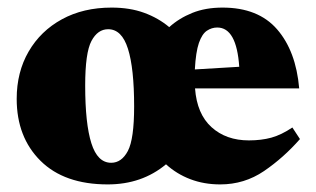

<svg xmlns="http://www.w3.org/2000/svg" viewBox="-20 -471 832 506"><path d="M770.5 -104.5Q727.5 -55.5 675.8 -20.2Q624 15 560.5 15Q517.5 15 481.5 1.2Q445.5 -12.5 417.5 -38Q354 15 264 15Q149.5 15 86.8 -47.2Q24 -109.5 24 -210.5Q24 -281 55.5 -335.2Q87 -389.5 143.2 -420.2Q199.5 -451 274 -451Q322.5 -451 360 -437.2Q397.5 -423.5 426 -399.5Q452 -423 486.8 -437Q521.5 -451 566.5 -451Q660.5 -451 710.2 -393.8Q760 -336.5 768.5 -238H494Q499 -170.5 537.5 -135.8Q576 -101 636 -101Q668.5 -101 695 -108.2Q721.5 -115.5 750.5 -135ZM552.5 -398.5Q538 -398.5 525.2 -390Q512.5 -381.5 504.2 -357.8Q496 -334 493.5 -288L610.5 -295Q603.5 -398.5 552.5 -398.5ZM273 -42Q300.5 -42 317 -73.2Q333.5 -104.5 333.5 -190.5Q333.5 -291 317.2 -342.5Q301 -394 265 -394Q237.5 -394 221 -363Q204.5 -332 204.5 -245.5Q204.5 -145 220.8 -93.5Q237 -42 273 -42Z"/></svg>

Font: Newsreader 16pt ExtraBold
Style: Regular
Weight: 800
Designer: Hugues Gentile
Foundry: Production Type
Version: Version 1.003; ttfautohint (v1.8.3)